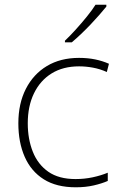

<svg xmlns="http://www.w3.org/2000/svg" viewBox="-20 -786 514 816"><path d="M302 10Q220 10 166 -24Q112 -58 85 -119.5Q58 -181 58 -262Q58 -346 90 -408.5Q122 -471 179.5 -505.5Q237 -540 316 -540Q353 -540 384.5 -533.5Q416 -527 443 -515L434 -480Q405 -493 375 -498.5Q345 -504 316 -504Q248 -504 199.5 -474Q151 -444 124.5 -389.5Q98 -335 98 -262Q98 -195 119.5 -141Q141 -87 185.5 -56Q230 -25 301 -25Q339 -25 374 -32.5Q409 -40 438 -52V-17Q413 -6 378.5 2Q344 10 302 10ZM432 -758Q419 -742 402 -722.5Q385 -703 365 -682Q345 -661 324.5 -641.5Q304 -622 285 -606H256V-613Q277 -633 302 -660.5Q327 -688 350 -716.5Q373 -745 386 -766H432Z"/></svg>

Font: Noto Sans Symbols ExtraLight
Style: Regular
Weight: 250
Version: Version 2.002